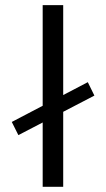

<svg xmlns="http://www.w3.org/2000/svg" viewBox="-20 -720 409 740"><path d="M50.8 -199.2Q44.9 -211.9 25.4 -250Q98.6 -288.1 318.4 -403.3Q324.2 -390.6 343.8 -351.6Q270.5 -313.5 50.8 -199.2ZM144.5 0Q144.5 -174.8 144.5 -700.2Q165 -700.2 223.6 -700.2Q223.6 -525.4 223.6 0Q204.1 0 144.5 0Z"/></svg>

Font: Kadena Space Grotesk
Style: Regular
Weight: 400
Designer: Florian Karsten
Version: Version 2.000